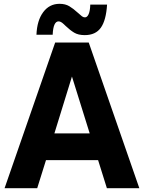

<svg xmlns="http://www.w3.org/2000/svg" viewBox="-20 -986 755 1006"><path d="M175 0H4L269 -763H445L710 0H540L494 -147H221ZM357 -585 265 -287H450ZM324 -850Q322 -852 314 -859.5Q306 -867 299.5 -870.5Q293 -874 287 -874Q259 -874 256 -804H171Q174 -879 206.5 -922.5Q239 -966 292 -966Q322 -966 343 -953.5Q364 -941 388 -919Q402 -906 409.5 -900.5Q417 -895 425 -895Q437 -895 444.5 -912Q452 -929 453 -962H541Q536 -880 508.5 -841Q481 -802 424 -802Q390 -802 368.5 -815Q347 -828 324 -850Z"/></svg>

Font: Open Sauce One ExtraBold
Style: Regular
Weight: 800
Designer: Alfredo Marco Pradil
Foundry: Creative Sauce Fz LLC
Version: Version 1.477